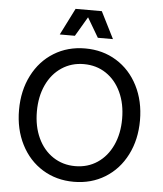

<svg xmlns="http://www.w3.org/2000/svg" viewBox="-61 -980 890 1050"><g transform="rotate(5 383.5 -455.5)"><path d="M51 -350Q51 -456 93.5 -539.5Q136 -623 211.5 -669.5Q287 -716 383 -716Q479 -716 554.5 -669.5Q630 -623 672.5 -539.5Q715 -456 715 -350Q715 -244 672.5 -160.5Q630 -77 554.5 -30.5Q479 16 383 16Q287 16 211.5 -30.5Q136 -77 93.5 -160.5Q51 -244 51 -350ZM383 -70Q452 -70 505 -105.5Q558 -141 587.5 -204.5Q617 -268 617 -350Q617 -432 587.5 -495.5Q558 -559 505 -594.5Q452 -630 383 -630Q315 -630 261.5 -594.5Q208 -559 178.5 -495.5Q149 -432 149 -350Q149 -268 178.5 -204.5Q208 -141 261.5 -105.5Q315 -70 383 -70ZM455 -927 529 -780H446L383 -887L320 -780H237L311 -927Z"/></g></svg>

Font: MedMera Sans Display
Style: Regular
Weight: 500
Designer: Kasper Nordkvist
Foundry: UNCUT.wtf
Version: Version 1.300